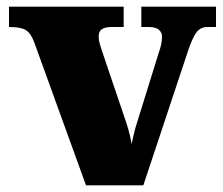

<svg xmlns="http://www.w3.org/2000/svg" viewBox="-20 -556 668 576"><path d="M82 -431Q72 -457 57 -466Q42 -475 7 -475V-536H351V-475H316Q294 -475 285 -468Q276 -461 276 -447Q276 -436 279 -425.5Q282 -415 285 -406L349 -217Q359 -189 365 -168Q371 -147 375 -124Q383 -164 392 -191L456 -397Q461 -411 463.5 -422.5Q466 -434 466 -448Q466 -458 457 -466.5Q448 -475 425 -475H404V-536H628V-475H602Q583 -475 571 -461Q559 -447 545 -406L410 0H238Z"/></svg>

Font: Noto Serif Myanmar Black
Style: Regular
Weight: 900
Designer: Ben Mitchell and the Monotype Design Team
Foundry: Monotype Imaging Inc.
Version: Version 2.106; ttfautohint (v1.8.4.7-5d5b)